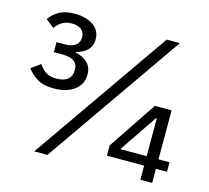

<svg xmlns="http://www.w3.org/2000/svg" viewBox="-102 -823 1027 942"><g transform="rotate(15 412.0 -352.0)"><path d="M24 0ZM155 -546Q193 -546 211.5 -560.5Q230 -575 230 -598V-602Q230 -627 212.5 -640.5Q195 -654 165 -654Q136 -654 116 -642Q96 -630 82 -609L39 -643Q56 -668 86.5 -686Q117 -704 167 -704Q224 -704 260.5 -679Q297 -654 297 -609Q297 -573 274 -552Q251 -531 219 -524V-521Q253 -515 278 -493Q303 -471 303 -431Q303 -382 264.5 -352.5Q226 -323 160 -323Q105 -323 74 -343Q43 -363 24 -389L71 -423Q85 -401 105 -387Q125 -373 160 -373Q198 -373 217.5 -389Q237 -405 237 -434V-440Q237 -495 160 -495H115V-546ZM148 0 634 -698H701L215 0ZM687 0V-72H498V-124L662 -369H747V-120H803V-72H747V0ZM687 -312H683L553 -120H687Z"/></g></svg>

Font: Aneliza
Style: Regular
Weight: 400
Designer: Mike Abbink, Paul van der Laan, Pieter van Rosmalen
Foundry: Bold Monday
Version: Version 3.001;September 8, 2019;FontCreator 11.5.0.2425 64-b